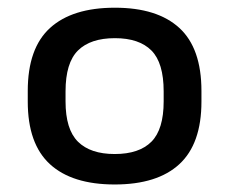

<svg xmlns="http://www.w3.org/2000/svg" viewBox="-20 -568 595 498"><path d="M277.5 -168.5Q214.5 -168.5 182.2 -200.5Q150 -232.5 150 -305V-331Q150 -405 182.2 -437Q214.5 -469 278 -469Q341 -469 372.8 -437Q404.5 -405 404.5 -331V-305Q404.5 -232.5 372.8 -200.5Q341 -168.5 277.5 -168.5ZM277.5 -89.5Q388 -89.5 445.2 -142.2Q502.5 -195 502.5 -304.5V-332Q502.5 -443 445.2 -495.5Q388 -548 278 -548Q167.5 -548 109.8 -495.5Q52 -443 52 -332V-304.5Q52 -195 109.5 -142.2Q167 -89.5 277.5 -89.5Z"/></svg>

Font: Anek Devanagari Medium
Style: Regular
Weight: 500
Designer: Kailash Malviya (Devanagari) & Yesha Goshar (Latin)
Foundry: Ek Type
Version: Version 1.003